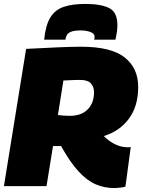

<svg xmlns="http://www.w3.org/2000/svg" viewBox="-22 -948 727 978"><path d="M-2 0 111 -699Q205 -704 275 -707Q345 -710 391 -710Q544 -710 613 -655.5Q682 -601 682 -505Q682 -408 635 -344Q588 -280 507 -255Q533 -228 564.5 -213Q596 -198 625 -198Q630 -198 635 -198Q640 -198 644 -199L617 2Q609 6 589.5 8Q570 10 561 10Q509 10 464.5 -9.5Q420 -29 377.5 -75.5Q335 -122 289 -204Q279 -204 268.5 -204Q258 -204 248 -204L215 0ZM334 -358Q392 -358 424.5 -390.5Q457 -423 457 -479Q457 -504 441.5 -522.5Q426 -541 385 -541Q370 -541 359 -540.5Q348 -540 335.5 -539.5Q323 -539 301 -538L273 -362Q288 -360 303 -359Q318 -358 334 -358ZM413 -928Q492 -928 534 -907Q576 -886 576 -820Q576 -788 566 -746H458Q460 -756 460 -761Q460 -777 438.5 -785Q417 -793 391 -793Q356 -793 339.5 -786Q323 -779 318 -768.5Q313 -758 311 -746H203Q210 -818 233.5 -857.5Q257 -897 301 -912.5Q345 -928 413 -928Z"/></svg>

Font: Georama Black
Style: Italic
Weight: 900
Italic angle: -9°
Designer: Jean-Baptiste Levee
Foundry: Production Type
Version: Version 1.000